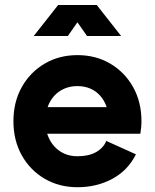

<svg xmlns="http://www.w3.org/2000/svg" viewBox="-20 -743 625 775"><path d="M85.5 -310.5V-203.1H406.2L508.4 -310.5ZM408.9 -174.2Q397.9 -146.2 368.2 -129.2Q338.5 -112.3 292.6 -112.3Q263.3 -112.3 239.6 -122.9Q215.8 -133.5 198.7 -152.8Q181.5 -172.1 172.3 -197.8Q163.1 -223.5 163.1 -253.9Q163.1 -285.1 172.3 -311Q181.5 -336.9 198.7 -355.9Q215.8 -374.9 239.7 -385.2Q263.6 -395.5 292.6 -395.5Q321.6 -395.5 345 -385.2Q368.5 -374.9 385 -355.9Q401.6 -336.9 410.4 -311Q419.1 -285.1 419.1 -253.9Q419.1 -240.1 414.6 -227.4Q410.1 -214.6 406.2 -203.1H546.5Q548.3 -215.5 549.7 -228.2Q551 -240.9 551 -253.9Q551 -331.2 517.3 -391.4Q483.6 -451.6 425.3 -486Q367 -520.5 292.6 -520.5Q218.4 -520.5 160 -486Q101.6 -451.6 67.9 -391.4Q34.2 -331.2 34.2 -253.9Q34.2 -176.6 67.7 -116.4Q101.3 -56.2 159.8 -21.8Q218.4 12.7 292.6 12.7Q370.6 12.7 433.5 -21.2Q496.4 -55.2 528.7 -120.1ZM331.3 -597.7H468.9L370.6 -722.7H243.8ZM253.8 -597.7 341.3 -722.7H214.6L116.2 -597.7Z"/></svg>

Font: Giphurs SC
Style: Regular
Weight: 400
Version: Version 0.920